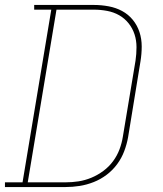

<svg xmlns="http://www.w3.org/2000/svg" viewBox="-38 -755 658 775"><path d="M-18 0V-19H53L169 -716H100V-735H341Q371 -735 400.5 -729.5Q430 -724 455 -710.5Q480 -697 498 -675Q516 -653 525 -625.5Q534 -598 534 -567.5Q534 -537 529 -507L479 -201Q474 -173 463.5 -145Q453 -117 435 -92.5Q417 -68 392.5 -49.5Q368 -31 340 -20Q312 -9 283.5 -4.5Q255 0 226 0ZM74 -19H226Q253 -19 279 -23Q305 -27 330.5 -37.5Q356 -48 379 -65Q402 -82 418.5 -104.5Q435 -127 444.5 -152.5Q454 -178 458 -204L509 -510Q513 -537 513 -564.5Q513 -592 505 -616.5Q497 -641 481 -661Q465 -681 443 -693.5Q421 -706 394.5 -711Q368 -716 341 -716H190Z"/></svg>

Font: Iosevka Curly Slab ThExObl
Style: Regular
Weight: 100
Width: 7
Italic angle: -9°
Monospace: yes
Designer: Belleve Invis
Foundry: Belleve Invis
Version: Version 11.1.0; ttfautohint (v1.8.3)